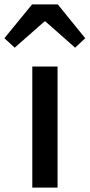

<svg xmlns="http://www.w3.org/2000/svg" viewBox="-60 -854 408 874"><path d="M87 0H202V-551H87ZM-40 -680 7 -637 142 -756H147L282 -637L328 -680L203 -834H86Z"/></svg>

Font: Noto Sans CJK HK Medium
Style: Regular
Weight: 500
Designer: Ryoko NISHIZUKA 西塚涼子 (kana, bopomofo & ideographs); Paul D. Hunt (Latin, Greek & Cyrillic); Sandoll Communications 산돌커뮤니
Foundry: Adobe
Version: Version 2.004;hotconv 1.0.118;makeotfexe 2.5.65603